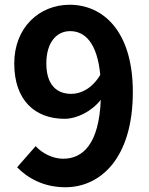

<svg xmlns="http://www.w3.org/2000/svg" viewBox="-20 -774 629 808"><path d="M175 -507C175 -598 220 -643 275 -643C338 -643 389 -593 402 -459C368 -402 321 -379 280 -379C216 -379 175 -420 175 -507ZM255 14C402 14 539 -107 539 -387C539 -644 413 -754 273 -754C146 -754 40 -659 40 -507C40 -350 129 -274 252 -274C302 -274 365 -304 404 -354C397 -169 329 -106 246 -106C202 -106 157 -129 130 -159L52 -70C96 -25 163 14 255 14Z"/></svg>

Font: Noto Sans HK
Style: Bold
Weight: 700
Designer: Ryoko NISHIZUKA 西塚涼子 (kana, bopomofo & ideographs); Paul D. Hunt (Latin, Greek & Cyrillic); Sandoll Communications 산돌커뮤니
Foundry: Adobe
Version: Version 2.002;hotconv 1.0.116;makeotfexe 2.5.65601